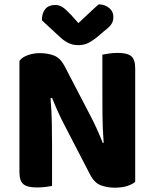

<svg xmlns="http://www.w3.org/2000/svg" viewBox="-20 -861 714 889"><path d="M606 -19Q592 -7 568 0.5Q544 8 511 8Q477 8 447 -3Q417 -14 397 -53L281 -277Q264 -309 249.5 -341Q235 -373 221 -408L214 -406Q219 -346 220 -291.5Q221 -237 221 -186V0Q211 2 191.5 4.5Q172 7 151 7Q106 7 88 -8.5Q70 -24 70 -64V-579Q82 -596 108.5 -605.5Q135 -615 165 -615Q200 -615 229.5 -604Q259 -593 279 -555L396 -330Q413 -298 427.5 -266Q442 -234 456 -199L460 -200Q455 -267 454.5 -327Q454 -387 454 -442V-608Q464 -610 483.5 -613Q503 -616 525 -616Q570 -616 588 -600.5Q606 -585 606 -545ZM343 -754Q366 -775 390 -798Q414 -821 437 -841Q466 -840 485.5 -824Q505 -808 505 -783Q505 -763 495.5 -749Q486 -735 461 -716L427 -687Q401 -667 383 -659.5Q365 -652 343 -652Q316 -652 295.5 -662.5Q275 -673 257 -690L174 -767Q174 -801 190 -819.5Q206 -838 235 -838Q254 -838 269.5 -828Q285 -818 311 -790Z"/></svg>

Font: Baloo Bhaina 2
Style: Bold
Weight: 700
Designer: Yesha Goshar, Manish Minz, Shuchita Grover and Ek Type
Foundry: Ek Type
Version: Version 1.640;hotconv 1.0.111;makeotfexe 2.5.65597; ttfautoh